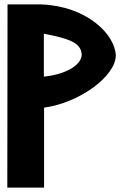

<svg xmlns="http://www.w3.org/2000/svg" viewBox="-20 -847 553 867"><path d="M178 -695C308 -670 345 -649 349 -601C348 -550 271 -510 178 -501ZM13 0H179V-361C337 -382 501 -501 503 -596V-597C498 -696 368 -819 168 -827H14Z"/></svg>

Font: Ny Stormning
Style: Sv
Weight: 900
Designer: Robert Jablonski, Mew Too
Foundry: Cannot Into Space Fonts
Version: Version 0.90